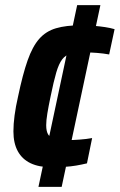

<svg xmlns="http://www.w3.org/2000/svg" viewBox="-20 -716 464 744"><path d="M179 -68Q131 -68 98.5 -83.5Q66 -99 49 -130Q32 -161 32 -207Q32 -235 36.5 -269Q41 -303 50 -342Q68 -428 87 -482Q106 -536 132 -565.5Q158 -595 197 -606.5Q236 -618 293 -618Q320 -618 343.5 -616Q367 -614 387 -611Q407 -608 424 -603L403 -505Q381 -509 356 -511Q331 -513 307 -513Q274 -513 254 -508Q234 -503 221 -486Q208 -469 198 -435Q188 -401 176 -342Q168 -304 163.5 -276.5Q159 -249 159 -231Q159 -206 167.5 -193.5Q176 -181 194 -177Q212 -173 241 -173Q261 -173 288 -175Q315 -177 337 -181L317 -83Q296 -78 275.5 -74.5Q255 -71 231.5 -69.5Q208 -68 179 -68ZM129 8 279 -696H369L219 8Z"/></svg>

Font: Saira SemiCondensed SemiBold
Style: Italic
Weight: 600
Width: 4
Italic angle: -12°
Designer: Hector Gatti with collaboration of the Omnibus-Type team
Foundry: Omnibus-Type
Version: Version 1.101